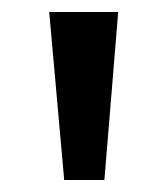

<svg xmlns="http://www.w3.org/2000/svg" viewBox="-20 -725 279 320"><path d="M87 -425 62 -705H177L154 -425Z"/></svg>

Font: Nunito Sans 7pt Medium
Style: Regular
Weight: 500
Designer: Vernon Adams
Foundry: Vernon Adams
Version: Version 3.101;gftools[0.9.27]